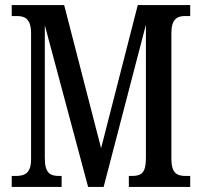

<svg xmlns="http://www.w3.org/2000/svg" viewBox="-20 -734 794 754"><path d="M26 0H222V-43H214C178 -43 156 -52 156 -114V-635L326 0H387L553 -637V-114C553 -55 536 -43 497 -43H486V0H727V-43H709C674 -43 653 -55 653 -110V-604C653 -659 676 -671 706 -671H727V-714H521L377 -152L232 -714H26V-671H47C78 -671 102 -659 102 -604V-109C102 -54 78 -43 41 -43H26Z"/></svg>

Font: Noto Serif Tamil ExtraCondensed Medium
Style: Italic
Weight: 500
Width: 2
Italic angle: -12°
Designer: Indian Type Foundry, Tom Grace, and the Monotype Design Team
Foundry: Monotype Imaging Inc.
Version: Version 2.003